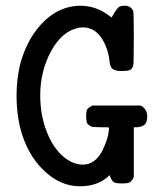

<svg xmlns="http://www.w3.org/2000/svg" viewBox="-20 -642 565 673"><path d="M364 -28Q325 11 260 11Q190 11 131.5 -46.5Q73 -104 50 -197Q38 -248 38 -306Q38 -363 50 -414Q72 -499 122.5 -555Q173 -611 237 -620Q253 -622 261 -622Q318 -622 365 -585L371 -581Q372 -581 380 -596Q390 -612 396.5 -617Q403 -622 417 -622Q439 -622 447 -603Q449 -598 449 -508Q449 -417 447 -412Q443 -400 435 -396.5Q427 -393 407 -393Q382 -393 374 -401Q366 -408 364 -426Q361 -459 347 -489Q320 -546 271 -546Q263 -546 258 -545Q198 -534 159.5 -463.5Q121 -393 121 -308Q121 -229 150.5 -164.5Q180 -100 229 -75Q249 -65 271 -65Q314 -65 340 -116Q362 -162 362 -195Q362 -196 333 -196L304 -197Q291 -202 286.5 -208.5Q282 -215 282 -234Q282 -253 286 -259Q290 -265 304 -272H474Q496 -259 496 -234Q496 -214 488 -206Q480 -198 461 -196H449V-21Q442 -7 435 -3Q428 1 407 1Q384 1 377.5 -4.5Q371 -10 364 -28Z"/></svg>

Font: KaTeX_Typewriter
Style: Regular
Weight: 400
Version: Version 1.1; ttfautohint (v1.3)